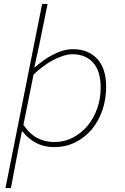

<svg xmlns="http://www.w3.org/2000/svg" viewBox="-20 -742 640 984"><path d="M8 222 196 -722H224L180 -506L156 -398H160Q179 -415 202 -431.5Q225 -448 249.5 -461Q274 -474 300.5 -482Q327 -490 354 -490Q431 -490 477.5 -441Q524 -392 524 -298Q524 -233 504.5 -176.5Q485 -120 449.5 -78Q414 -36 365 -12Q316 12 256 12Q205 12 163.5 -10.5Q122 -33 96 -68H92L70 42L36 222ZM258 -14Q310 -14 354 -37Q398 -60 429.5 -98.5Q461 -137 478.5 -187Q496 -237 496 -292Q496 -378 457 -421Q418 -464 352 -464Q329 -464 304 -456Q279 -448 253 -434.5Q227 -421 201 -401.5Q175 -382 152 -360L100 -102Q135 -52 174.5 -33Q214 -14 258 -14Z"/></svg>

Font: Source Code Pro ExtraLight
Style: Italic
Weight: 200
Italic angle: -11°
Monospace: yes
Designer: Paul D. Hunt, Teo Tuominen
Foundry: Adobe Systems Incorporated
Version: Version 1.050;PS 1.000;hotconv 16.6.51;makeotf.lib2.5.65220